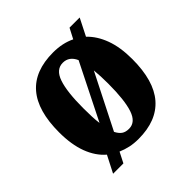

<svg xmlns="http://www.w3.org/2000/svg" viewBox="-165 -709 882 882"><g transform="rotate(-45 276.0 -268.0)"><path d="M121 -42Q81 -76 59.5 -133Q38 -190 38 -270Q38 -549 278 -549Q339 -549 386 -526L412 -576H478L436 -493Q473 -458 493.5 -402.5Q514 -347 514 -270Q514 -129 453.5 -59.5Q393 10 275 10Q245 10 220 4.5Q195 -1 172 -11L146 40H79ZM336 -441Q317 -484 276 -484Q232 -484 213.5 -430Q195 -376 195 -270Q195 -241 196 -215.5Q197 -190 200 -169ZM277 -54Q320 -54 338 -108Q356 -162 356 -268Q356 -293 355 -315.5Q354 -338 352 -358L218 -93Q228 -73 241.5 -63.5Q255 -54 277 -54Z"/></g></svg>

Font: Noto Serif Lao Condensed ExtraBold
Style: Regular
Weight: 800
Width: 3
Designer: Monotype Design Team
Foundry: Monotype Imaging Inc.
Version: Version 2.003; ttfautohint (v1.8.4.7-5d5b)